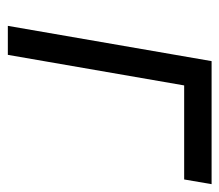

<svg xmlns="http://www.w3.org/2000/svg" viewBox="-55 -505 560 490"><g transform="rotate(90 225.0 -260.0)"><path d="M46 0H120L198 -450H438L450 -520H136Z"/></g></svg>

Font: Fixel Display
Style: Italic
Weight: 400
Italic angle: -10°
Designer: AlfaBravo + MacPaw
Foundry: Kyrylo Tkachov, Marchela Mozhyna, Serhii Makarenko, Maria Weinstein, Zakhar Kryvoshyya
Version: Version 1.210;Glyphs 3.2 (3217)